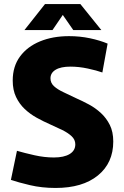

<svg xmlns="http://www.w3.org/2000/svg" viewBox="-20 -919 612 951"><path d="M255 12Q187 12 128 -2Q69 -16 34 -28L64 -172Q102 -161 151 -150Q200 -139 247 -139Q297 -139 325 -156Q353 -173 353 -204Q353 -227 335 -244Q317 -261 288.5 -275Q260 -289 226 -304Q194 -318 161.5 -336Q129 -354 102.5 -379Q76 -404 59.5 -438.5Q43 -473 43 -520Q43 -590 79 -639Q115 -688 178 -714Q241 -740 322 -740Q376 -740 425.5 -729.5Q475 -719 513 -703L487 -560Q459 -570 415 -579.5Q371 -589 329 -589Q281 -589 255.5 -573.5Q230 -558 230 -531Q230 -508 247.5 -492Q265 -476 294 -462.5Q323 -449 356 -433Q388 -419 420.5 -401.5Q453 -384 480 -359Q507 -334 524 -300Q541 -266 541 -218Q541 -112 465 -50Q389 12 255 12ZM101 -770 203 -899H378L482 -770H343L291 -845L240 -770Z"/></svg>

Font: Murecho ExtraBold
Style: Regular
Weight: 800
Designer: Neil Summerour
Foundry: Positype
Version: Version 1.010; ttfautohint (v1.8.3)